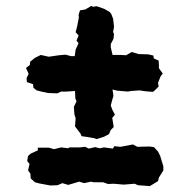

<svg xmlns="http://www.w3.org/2000/svg" viewBox="-20 -676 640 650"><path d="M307 -205 300 -208 277 -212 256 -215 253 -223 234 -248 236 -276 232 -288 230 -314 239 -333 235 -343 234 -368 205 -366H187L174 -360L143 -361L120 -366L104 -370L93 -379L92 -391L71 -398L70 -412L77 -426L68 -446L81 -456L82 -467L98 -480L118 -490L145 -484L180 -489L202 -491L220 -486H233L236 -508L246 -530L239 -538L246 -556L236 -567L241 -586L247 -617L246 -626L251 -641L269 -644L289 -656L295 -653L307 -655L333 -646L352 -635L357 -628L363 -612L366 -585L363 -568L366 -560L364 -544L355 -527V-516L361 -490H388L407 -489L426 -500L449 -493L482 -492L499 -488L501 -478L517 -471L518 -456V-445L531 -427L524 -418L515 -396L517 -383L505 -371L498 -365L473 -367L452 -370L424 -368L413 -366L377 -369L361 -373L364 -351L360 -338L355 -319L360 -305L369 -288L360 -277L365 -246L355 -236L349 -222L332 -213ZM151 -48 113 -55 98 -59 84 -72 83 -88 75 -99 80 -121 72 -131 75 -148 84 -156 108 -167V-176H146L163 -171L187 -177L211 -174L215 -177H250L268 -179L281 -173L302 -178L318 -174L332 -177L362 -173L367 -181L388 -179L415 -184L430 -187L445 -179L486 -180L501 -178L515 -163L522 -149L533 -113V-99L518 -75L515 -63L499 -53L487 -46L447 -49L436 -54L399 -51L364 -54L346 -53L329 -59H297L288 -61L265 -56L248 -61L211 -50L191 -56L175 -49Z"/></svg>

Font: Winky Rough Black
Style: Regular
Weight: 900
Designer: Simon Atzbach
Foundry: typofactur
Version: Version 1.206; ttfautohint (v1.8.4.7-5d5b)